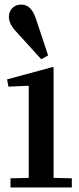

<svg xmlns="http://www.w3.org/2000/svg" viewBox="-20 -822 348 842"><path d="M211 -528 215 -526V-42L295 -40V0H26V-40L106 -42V-444L104 -446L17 -442L11 -474ZM19 -748Q19 -772 34.5 -787Q50 -802 73 -802Q119 -802 139 -735L191 -579L161 -562L53 -681Q19 -716 19 -748Z"/></svg>

Font: Minipax
Style: Bold
Weight: 500
Designer: Raphaël Ronot, Igor Stepanchenko (Cyrillic)
Foundry: steppetype
Version: Version 1.002